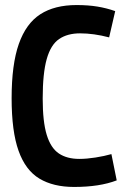

<svg xmlns="http://www.w3.org/2000/svg" viewBox="-20 -730 501 760"><path d="M26 -341Q26 -475 54.5 -556Q83 -637 139.5 -673.5Q196 -710 283 -710Q329 -710 365.5 -704Q402 -698 436 -686L412 -582Q351 -598 297 -598Q247 -598 214 -575.5Q181 -553 165 -496.5Q149 -440 149 -340Q149 -248 165 -196Q181 -144 213 -122.5Q245 -101 294 -101Q323 -101 358 -106.5Q393 -112 421 -120L442 -16Q408 -3 366 3.5Q324 10 273 10Q191 10 136 -23Q81 -56 53.5 -133Q26 -210 26 -341Z"/></svg>

Font: Georama Semi Condensed SemiBold
Style: Regular
Weight: 600
Width: 4
Designer: Jean-Baptiste Levee
Foundry: Production Type
Version: Version 1.000